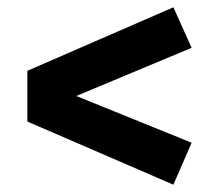

<svg xmlns="http://www.w3.org/2000/svg" viewBox="-20 -596 600 526"><path d="M505 -465 189 -333 505 -205 455 -90 55 -263V-402L455 -576Z"/></svg>

Font: Statis Sans
Style: Bold
Weight: 700
Designer: bBox Type GmbH
Foundry: bBox Type GmbH
Version: Version 1.000